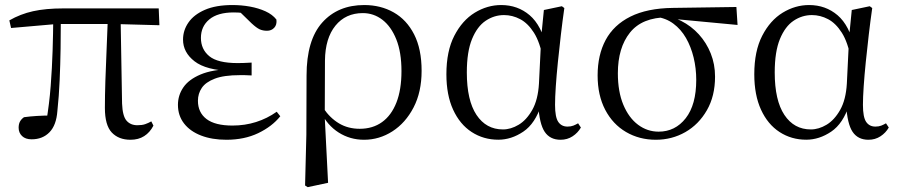

<svg xmlns="http://www.w3.org/2000/svg" viewBox="-20 -551 3638 777"><path d="M108 12.8Q83.1 12.8 69.3 -0.4Q55.4 -13.7 55.4 -34.1Q55.4 -49.2 60.9 -59.2Q66.4 -69.2 77.1 -76.7Q101.6 -80.1 129.7 -81.8Q157.7 -83.5 191 -83.6L167.1 -56.8Q179.7 -131.3 185.2 -204.1Q190.7 -276.8 192.9 -346.5Q195.1 -416.2 195.6 -482H226.2Q226.2 -419.6 225.2 -354.8Q224.2 -290 221.4 -226Q218.6 -162 212.2 -101.6Q208 -44.2 180.2 -15.7Q152.4 12.8 108 12.8ZM24.8 -437.7 17.8 -468.5Q62.4 -494.2 113.7 -505.6Q165 -517 236.1 -517H622.3L625.1 -448.9L437.6 -454H211.8ZM508 14.6Q460.2 14.6 432.3 -14.8Q404.5 -44.3 404.5 -114.1Q404.5 -163.3 406.4 -222.9Q408.4 -282.5 411.3 -348.6Q414.2 -414.7 416.6 -482H468L474 -131.8Q476 -81.3 492 -62.8Q508.1 -44.2 535.9 -44.2Q554.9 -44.2 567.4 -48.5Q579.9 -52.8 592.3 -59.8L600.9 -42.5Q586.7 -15 563.5 -0.2Q540.4 14.6 508 14.6Z M896.3 14.6Q838 14.6 793.7 -2.5Q749.3 -19.6 724.7 -51.5Q700.1 -83.4 700.1 -126.7Q700.1 -165.3 721.9 -197.3Q743.7 -229.3 791.5 -249.5Q839.3 -269.8 916.7 -271.6V-263.4Q813.9 -266.8 767.3 -302.9Q720.7 -339 720.7 -390.7Q720.7 -428.3 742.7 -460Q764.6 -491.8 809.1 -511.2Q853.6 -530.6 920.8 -530.6Q956.9 -530.6 991.4 -524.4Q1026 -518.1 1054.3 -505.3Q1082.6 -492.4 1098.6 -471.9Q1101.2 -450.8 1089.8 -438.7Q1078.5 -426.5 1060.6 -426.5Q1043.7 -426.5 1030.7 -432.4Q1017.7 -438.4 997.9 -456.8L940.6 -512.6L996.7 -511.5L1006 -491.9Q980.4 -496.3 962.7 -498.5Q945.1 -500.7 925.7 -500.7Q861 -500.7 827 -472.4Q793.1 -444.1 793.1 -397.6Q793.1 -351.6 827 -323.6Q860.8 -295.7 942.2 -295.7Q954.3 -295.7 967.2 -296.2Q980.1 -296.7 998.3 -297.7V-245.7Q978.9 -246.9 969.4 -246.9Q960 -246.9 951.6 -246.9Q886.1 -246.9 849.1 -232.6Q812.1 -218.4 796.6 -195.2Q781 -172 781 -143.3Q781 -95.8 815.7 -69.3Q850.4 -42.9 920.6 -42.9Q971.3 -42.9 1016.3 -57.2Q1061.3 -71.5 1099.9 -98.8L1114.3 -80.5Q1080.8 -38.9 1024.8 -12.1Q968.9 14.6 896.3 14.6Z M1214.6 199.6 1219.8 -5.5 1220.6 -245.2Q1220.6 -388.7 1283.9 -459.6Q1347.3 -530.6 1454 -530.6Q1520.7 -530.6 1573.2 -500.8Q1625.7 -471 1655.9 -411.9Q1686.2 -352.7 1686.2 -264.3Q1686.2 -178.8 1653.7 -116.2Q1621.2 -53.6 1568.1 -19.5Q1515 14.6 1453.2 14.6Q1396.7 14.6 1350.5 -14.7Q1304.4 -44.1 1278.4 -97.7H1275L1288.8 -113.1Q1315.3 -73.6 1351.9 -51.7Q1388.6 -29.8 1435.7 -29.8Q1488.4 -29.8 1526.1 -56.9Q1563.8 -83.9 1584.3 -136.1Q1604.7 -188.2 1604.7 -263.1Q1604.7 -339.4 1583.8 -391.7Q1562.8 -443.9 1527.5 -471Q1492.2 -498 1448.3 -498Q1378.8 -498 1337.4 -447.1Q1296.1 -396.2 1295.1 -306.4L1294.3 -94.1L1293.8 -84.8L1307.7 188.8L1225.2 206.4Z M1996.8 14.4Q1936.7 14.4 1888.8 -16.7Q1840.9 -47.8 1813.7 -107.2Q1786.5 -166.5 1786.5 -250.6Q1786.5 -344.2 1818.6 -406.4Q1850.6 -468.5 1901.3 -499.6Q1952.1 -530.6 2008.2 -530.6Q2075.2 -530.6 2123.5 -489.4Q2171.8 -448.1 2191.7 -358.5H2199.3L2177.5 -312.6Q2165.5 -379.3 2141.1 -418.1Q2116.6 -456.9 2085.2 -473.4Q2053.8 -490 2019.7 -490Q1979.8 -490 1945.5 -467Q1911.2 -444 1890.2 -392.9Q1869.2 -341.7 1869.2 -257.8Q1869.2 -144.9 1908.3 -86Q1947.4 -27.2 2015.4 -27.2Q2047.3 -27.2 2079 -46.2Q2110.8 -65.2 2134.1 -106.4Q2157.3 -147.6 2161.1 -212.9L2170.4 -403.1L2181 -510.5L2253.8 -525.8L2263.8 -518.4Q2256.4 -466.9 2249.8 -410.4Q2243.2 -353.9 2237.7 -299.8Q2232.2 -245.7 2229.2 -200.8Q2226.2 -155.9 2226.2 -126.6Q2226.2 -76.9 2239.2 -57.8Q2252.2 -38.7 2276.6 -38.7Q2290.4 -38.7 2300.2 -42.6Q2310 -46.5 2319.5 -52L2330.8 -34.9Q2318.5 -13.4 2297.2 0.6Q2275.9 14.6 2248.4 14.6Q2206 14.6 2184.4 -17.4Q2162.8 -49.4 2158.1 -127.8L2170.9 -128.2Q2146.3 -50.9 2097.8 -18.3Q2049.4 14.4 1996.8 14.4Z M2634 14.6Q2567.2 14.6 2513.5 -16.8Q2459.8 -48.2 2429.1 -106.9Q2398.5 -165.5 2398.5 -245.6Q2398.5 -328.5 2431 -389.2Q2463.6 -450 2531.2 -483.8Q2598.9 -517.6 2702.8 -519L2960.1 -522.7L2964.8 -450L2698.1 -475.1L2681.2 -481Q2578.5 -480.5 2529.4 -419.1Q2480.4 -357.7 2480.4 -254.5Q2480.4 -179.9 2502.6 -126.9Q2524.9 -73.9 2562.2 -46.1Q2599.6 -18.2 2645.4 -18.2Q2712.4 -18.2 2755 -72.6Q2797.6 -127 2797.6 -227.7Q2797.6 -274.5 2787 -318.2Q2776.4 -361.8 2756.1 -397.3Q2735.7 -432.7 2705 -455.4Q2674.4 -478.1 2633.6 -483L2647 -492Q2694.9 -487.6 2736.2 -466.6Q2777.5 -445.6 2808.2 -411.9Q2838.9 -378.2 2856.3 -334.6Q2873.7 -291.1 2873.7 -240.9Q2873.7 -162.3 2840.7 -104.9Q2807.8 -47.5 2753.5 -16.4Q2699.2 14.6 2634 14.6Z M3242.8 14.4Q3182.7 14.4 3134.8 -16.7Q3086.9 -47.8 3059.7 -107.2Q3032.5 -166.5 3032.5 -250.6Q3032.5 -344.2 3064.6 -406.4Q3096.6 -468.5 3147.3 -499.6Q3198.1 -530.6 3254.2 -530.6Q3321.2 -530.6 3369.5 -489.4Q3417.8 -448.1 3437.7 -358.5H3445.3L3423.5 -312.6Q3411.5 -379.3 3387.1 -418.1Q3362.6 -456.9 3331.2 -473.4Q3299.8 -490 3265.7 -490Q3225.8 -490 3191.5 -467Q3157.2 -444 3136.2 -392.9Q3115.2 -341.7 3115.2 -257.8Q3115.2 -144.9 3154.3 -86Q3193.4 -27.2 3261.4 -27.2Q3293.3 -27.2 3325 -46.2Q3356.8 -65.2 3380.1 -106.4Q3403.3 -147.6 3407.1 -212.9L3416.4 -403.1L3427 -510.5L3499.8 -525.8L3509.8 -518.4Q3502.4 -466.9 3495.8 -410.4Q3489.2 -353.9 3483.7 -299.8Q3478.2 -245.7 3475.2 -200.8Q3472.2 -155.9 3472.2 -126.6Q3472.2 -76.9 3485.2 -57.8Q3498.2 -38.7 3522.6 -38.7Q3536.4 -38.7 3546.2 -42.6Q3556 -46.5 3565.5 -52L3576.8 -34.9Q3564.5 -13.4 3543.2 0.6Q3521.9 14.6 3494.4 14.6Q3452 14.6 3430.4 -17.4Q3408.8 -49.4 3404.1 -127.8L3416.9 -128.2Q3392.3 -50.9 3343.8 -18.3Q3295.4 14.4 3242.8 14.4Z"/></svg>

Font: Noto Serif SC ExtraLight
Style: Regular
Weight: 200
Designer: Ryoko NISHIZUKA 西塚涼子 (kana & ideographs); Frank Grießhammer (Latin, Greek & Cyrillic); Wenlong ZHANG 张文龙 (bopomofo); San
Foundry: Adobe
Version: Version 2.002-H1;hotconv 1.1.0;makeotfexe 2.6.0